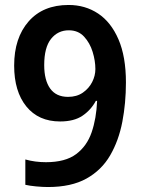

<svg xmlns="http://www.w3.org/2000/svg" viewBox="-20 -743 569 773"><path d="M487 -411Q487 -328 472.5 -252.5Q458 -177 423.5 -117.5Q389 -58 328 -24Q267 10 173 10Q152 10 125.5 7.5Q99 5 82 1V-101Q121 -90 165 -90Q243 -90 286.5 -122.5Q330 -155 349 -210.5Q368 -266 371 -337H366Q346 -300 312 -277Q278 -254 222 -254Q135 -254 86 -314.5Q37 -375 37 -479Q37 -590 95 -656.5Q153 -723 256 -723Q323 -723 375 -688.5Q427 -654 457 -584.5Q487 -515 487 -411ZM257 -621Q213 -621 185.5 -586.5Q158 -552 158 -481Q158 -420 182 -386.5Q206 -353 254 -353Q289 -353 313.5 -370Q338 -387 351 -412.5Q364 -438 364 -465Q364 -498 353 -534Q342 -570 318.5 -595.5Q295 -621 257 -621Z"/></svg>

Font: Noto Sans Arabic UI SmCn SmBd
Style: Regular
Weight: 600
Width: 4
Designer: Monotype Design Team, Nadine Chahine and Nizar Qandah
Foundry: Monotype Imaging Inc.
Version: Version 2.010; ttfautohint (v1.8.4.7-5d5b)